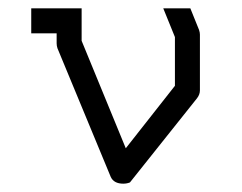

<svg xmlns="http://www.w3.org/2000/svg" viewBox="-20 -490 580 461"><path d="M437 -470 458 -418Q460 -412 460 -407V-273Q460 -263 453 -254L292 -52Q284.5 -49 276 -49Q253.5 -49 246 -65L118 -374Q116 -380 116 -386V-410H55V-470H176V-392L282 -134L400 -284V-401L372 -470Z"/></svg>

Font: 3270 Nerd Font Mono
Style: Regular
Weight: 400
Monospace: yes
Version: Version 3.0.1;Nerd Fonts 3.0.0